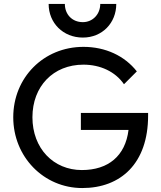

<svg xmlns="http://www.w3.org/2000/svg" viewBox="-20 -941 813 971"><path d="M396 10C591 10 729 -115 729 -356V-370H389V-284H630C614 -152 527 -81 394 -81C250 -81 144 -191 144 -348C144 -504 249 -614 402 -614C487 -614 563 -579 607 -515L672 -580C610 -659 513 -704 402 -704C200 -704 47 -548 47 -348C47 -148 201 10 396 10ZM226 -921C226 -825 299 -751 399 -751C497 -751 568 -825 568 -921H487C487 -869 449 -829 399 -829C344 -829 308 -869 308 -921Z"/></svg>

Font: MV Cash
Style: Regular
Weight: 400
Designer: Rodrigo Fuenzalida
Foundry: fragTYPE
Version: Version 1.100;Glyphs 3.1.2 (3151)